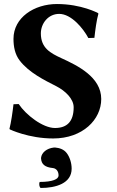

<svg xmlns="http://www.w3.org/2000/svg" viewBox="-20 -678 582 954"><path d="M253 -42C192 -42 108 -108 73 -161L47 -160C43 -124 35 -68 27 -38L29 -35C29 -35 122 10 244 10C391 10 483 -84 483 -186C483 -295 366 -352 285 -389C231 -414 183 -439 183 -512C183 -562 220 -609 274 -609C334 -609 393 -538 419 -489L449 -490C453 -526 460 -580 469 -610L467 -613C467 -613 385 -658 263 -658C150 -658 47 -591 47 -485C47 -447 54 -408 78 -377C124 -317 202 -279 259 -250C306 -226 346 -186 346 -145C346 -74 313 -42 253 -42ZM184 110C186 138 203 153 243 157C259 159 271 172 271 194C271 212 242 226 177 226C173 235 175 251 182 256C258 256 336 233 336 160C336 131 326 101 311 82C297 64 276 57 254 55H248C212 59 187 80 184 106Z"/></svg>

Font: Libertinus Sans
Style: Bold
Weight: 700
Designer: Philipp H. Poll, Khaled Hosny
Foundry: Caleb Maclennan
Version: Version 7.050;RELEASE